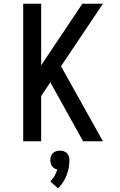

<svg xmlns="http://www.w3.org/2000/svg" viewBox="-20 -755 640 1026"><path d="M424 0 249 -315 200 -242V0H104V-735H200V-406L420 -735H530L306 -401L530 0ZM290 251 249 215Q262 201 271.5 184.5Q281 168 286 150Q278 149 270.5 144.5Q263 140 258 133Q253 126 251 117.5Q249 109 249 101Q249 91 252 81Q255 71 262.5 63.5Q270 56 280 53Q290 50 300 50Q310 50 320 53Q330 56 337.5 63.5Q345 71 348 81Q351 91 351 101Q351 122 347 142.5Q343 163 335.5 182.5Q328 202 316.5 219.5Q305 237 290 251Z"/></svg>

Font: Iosevka Aile Medium
Style: Regular
Weight: 500
Designer: Belleve Invis
Foundry: Belleve Invis
Version: Version 27.3.5; ttfautohint (v1.8.4)